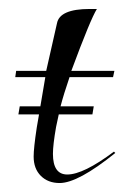

<svg xmlns="http://www.w3.org/2000/svg" viewBox="-20 -406 279 428"><path d="M81 -234H14L16 -248H83L107 -354Q113 -386 180 -386H194H196Q182 -364 139 -248H235L232 -234H135Q122 -196 115 -169H189L186 -151H111Q108 -137 105 -123Q98 -83 98 -63Q98 -17 130 -17Q166 -17 234 -68L237 -65Q154 2 113 2Q87 2 71 -14Q55 -30 55 -57Q55 -76 62 -122L67 -151H21L24 -169H70Z"/></svg>

Font: Kleymissky
Style: Regular
Weight: 500
Italic angle: -8°
Designer: gluk
Foundry: gluk
Version: Version 0.283